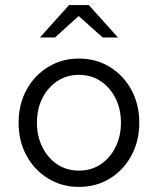

<svg xmlns="http://www.w3.org/2000/svg" viewBox="-20 -726 620 754"><path d="M290 8Q223 8 169 -25Q115 -58 84 -115Q53 -172 53 -244Q53 -316 84 -373Q115 -430 169 -463Q223 -496 290 -496Q358 -496 411.5 -463Q465 -430 496 -373Q527 -316 527 -244Q527 -172 496 -115Q465 -58 411.5 -25Q358 8 290 8ZM290 -56Q338 -56 375 -80.5Q412 -105 433.5 -148Q455 -191 455 -244Q455 -298 433.5 -340.5Q412 -383 375 -407.5Q338 -432 290 -432Q242 -432 205 -407.5Q168 -383 146.5 -340.5Q125 -298 125 -244Q125 -191 146.5 -148Q168 -105 205 -80.5Q242 -56 290 -56ZM383 -579 289 -663 196 -579H137L251 -706H329L443 -579Z"/></svg>

Font: Red Hat Text
Style: Regular
Weight: 400
Designer: Pentagram, MCKL
Foundry: MCKL
Version: Version 1.030